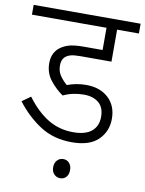

<svg xmlns="http://www.w3.org/2000/svg" viewBox="-89 -685 703 928"><g transform="rotate(10 262.5 -220.5)"><path d="M315 -237Q260 -237 214 -215Q179 -239 151 -274.5Q123 -310 123 -358Q123 -402 150 -429Q168 -446 195 -455.5Q222 -465 273 -465H366V-574H0V-622H525V-574H418V-417H264Q233 -417 216.5 -412Q200 -407 189 -396Q176 -382 176 -355Q176 -326 191.5 -304.5Q207 -283 225 -268Q245 -276 268.5 -280.5Q292 -285 318 -285Q386 -285 427 -247Q468 -209 468 -145Q468 -83 425.5 -41.5Q383 0 296 0Q207 0 141 -42.5Q75 -85 23 -153L65 -183Q115 -116 170.5 -82.5Q226 -49 294 -49Q355 -49 385 -74.5Q415 -100 415 -145Q415 -192 387.5 -214.5Q360 -237 315 -237ZM229 134Q229 113 241 100Q253 87 271 87Q289 87 300.5 100Q312 113 312 134Q312 156 300.5 168.5Q289 181 271 181Q254 181 241.5 168.5Q229 156 229 134Z"/></g></svg>

Font: Noto Sans SemiCondensed Light
Style: Italic
Weight: 300
Width: 4
Italic angle: -12°
Designer: Monotype Design Team
Foundry: Monotype Imaging Inc.
Version: Version 2.013; ttfautohint (v1.8.4.7-5d5b)